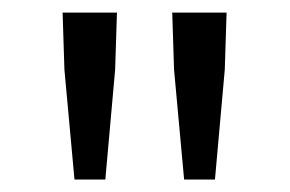

<svg xmlns="http://www.w3.org/2000/svg" viewBox="-20 -710 464 307"><path d="M80.1 -689.9H167L164.1 -598.6L148.4 -422.9H99.1L83 -598.6ZM255.4 -689.9H342.3L339.4 -598.6L323.7 -422.9H274.4L258.3 -598.6Z"/></svg>

Font: Varta
Style: Regular
Weight: 400
Designer: Joana Correia, Viktoriya Grabowska, Eben Sorkin
Foundry: Sorkin Type
Version: Version 1.003; ttfautohint (v1.3) -l 8 -r 24 -G 200 -x 12 -H